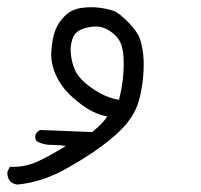

<svg xmlns="http://www.w3.org/2000/svg" viewBox="-34 -195 554 529"><path d="M14.6 313.5Q3.9 312.5 -4.9 305.7Q-14.6 294.9 -13.7 278.3L-6.8 264.6Q35.2 266.6 72.8 248.5Q110.4 230.5 147.5 207Q127 204.1 106 204.1Q85 204.1 67.4 194.3Q61.5 187.5 63.5 176.8Q67.4 167 77.1 163.1L219.7 168.9Q248 146.5 261.7 126Q231.4 120.1 205.6 103.5Q179.7 86.9 156.2 64Q132.8 41 119.1 9.8Q105.5 -21.5 107.4 -52.7Q109.4 -84 116.7 -106.9Q124 -129.9 143.1 -149.4Q162.1 -168.9 188.5 -172.9Q214.8 -176.8 238.8 -173.8Q262.7 -170.9 278.8 -165Q294.9 -159.2 320.3 -132.8Q345.7 -106.4 352.1 -86.4Q358.4 -66.4 360.8 -42Q363.3 -17.6 360.4 16.6Q357.4 50.8 348.6 82.5Q339.8 114.3 316.9 143.1Q293.9 171.9 249 205.6Q204.1 239.3 142.6 272.9Q81.1 306.6 14.6 313.5ZM293.9 80.1Q301.8 48.8 304.7 20.5Q307.6 -7.8 306.6 -32.2Q305.7 -56.6 299.8 -72.8Q293.9 -88.9 278.8 -102.1Q263.7 -115.2 245.6 -120.1Q227.5 -125 200.7 -117.7Q173.8 -110.4 166 -88.9Q158.2 -67.4 161.6 -42.5Q165 -17.6 173.3 -0.5Q181.6 16.6 199.2 32.2Q216.8 47.9 241.2 61.5Q265.6 75.2 293.9 80.1Z"/></svg>

Font: JasonHandwriting1
Style: Regular
Weight: 400
Version: Version 1.48.20